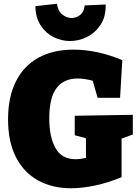

<svg xmlns="http://www.w3.org/2000/svg" viewBox="-20 -990 735 1025"><path d="M359 15Q259 15 183 -27Q107 -69 65 -151Q23 -233 23 -353Q23 -470 64 -553.5Q105 -637 183.5 -681Q262 -725 373 -725Q498 -725 633 -669L621 -468H501L475 -559Q430 -571 395 -571Q321 -571 282 -520Q243 -469 243 -357Q243 -258 276.5 -199Q310 -140 383 -140Q409 -140 439 -147V-252L379 -268V-372L689 -377V-272L629 -250V-44Q556 -14 487 0.5Q418 15 359 15ZM354 -771Q308 -771 266 -792Q224 -813 197 -854.5Q170 -896 169 -957L284 -970Q289 -931 312.5 -912.5Q336 -894 362 -894Q388 -894 408.5 -910.5Q429 -927 432 -961L544 -966Q546 -903 518 -859.5Q490 -816 446 -793.5Q402 -771 354 -771Z"/></svg>

Font: Bitter Black
Style: Regular
Weight: 900
Designer: Sol Matas, and Bitter project Authors
Foundry: Sol Matas
Version: Version 2.001